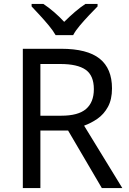

<svg xmlns="http://www.w3.org/2000/svg" viewBox="-20 -964 662 984"><path d="M294 -714Q427 -714 490.5 -663.5Q554 -613 554 -511Q554 -454 533 -416Q512 -378 479.5 -355.5Q447 -333 411 -320L607 0H502L329 -295H187V0H97V-714ZM289 -636H187V-371H294Q381 -371 421 -405.5Q461 -440 461 -507Q461 -577 419 -606.5Q377 -636 289 -636ZM265 -784Q252 -807 230 -833.5Q208 -860 184 -886Q160 -912 142 -931V-944H202Q228 -927 256 -903Q284 -879 309 -852Q336 -879 364 -903Q392 -927 418 -944H480V-931Q461 -912 436.5 -886Q412 -860 389.5 -833.5Q367 -807 355 -784Z"/></svg>

Font: Noto Sans Ugaritic
Style: Regular
Weight: 400
Designer: Monotype Design Team
Foundry: Monotype Imaging Inc.
Version: Version 2.001; ttfautohint (v1.8.4.7-5d5b)